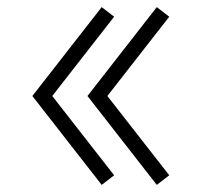

<svg xmlns="http://www.w3.org/2000/svg" viewBox="-20 -548 574 540"><path d="M266 -28 301 -55 127 -278 301 -501 266 -528 71 -278ZM421 -28 456 -55 282 -278 456 -501 421 -528 226 -278Z"/></svg>

Font: Spartan Light
Style: Regular
Weight: 300
Designer: Matt Bailey, Mirko Velimirovic
Foundry: Matt Bailey
Version: Version 1.003; ttfautohint (v1.8.3)